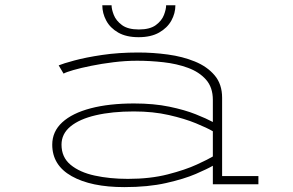

<svg xmlns="http://www.w3.org/2000/svg" viewBox="-20 -716 1140 746"><path d="M463 11Q334 11 258.5 -31.5Q183 -74 183 -154Q183 -205 222 -240.8Q261 -276.5 332.5 -295.2Q404 -314 501 -314Q577.5 -314 637.8 -301.5Q698 -289 740.5 -272Q783 -255 807 -242V-328Q807 -376.5 780.5 -406.5Q754 -436.5 710.2 -452.5Q666.5 -468.5 615 -474.2Q563.5 -480 513 -480Q467.5 -480 421 -474.2Q374.5 -468.5 334 -460.2Q293.5 -452 265 -443.8Q236.5 -435.5 227 -430L208 -462Q224.5 -469 268.8 -481Q313 -493 377 -502.5Q441 -512 517 -512Q574.5 -512 632 -504.2Q689.5 -496.5 737.2 -477Q785 -457.5 814 -423.2Q843 -389 843 -336V-32H984V0H807V-72Q786.5 -60 740.8 -40.2Q695 -20.5 625.2 -4.8Q555.5 11 463 11ZM477 -21Q563.5 -21 631.8 -38.5Q700 -56 745 -76.8Q790 -97.5 807 -108V-206Q785 -219 741.2 -237Q697.5 -255 636.2 -269Q575 -283 500 -283Q415.5 -283 352.2 -268.2Q289 -253.5 254 -224.8Q219 -196 219 -154Q219 -105 254.2 -75.8Q289.5 -46.5 348 -33.8Q406.5 -21 477 -21ZM518.5 -571.5Q470.5 -571.5 439.2 -589.5Q408 -607.5 392.8 -636Q377.5 -664.5 377.5 -695.5H413.5Q413.5 -680 422.2 -657.8Q431 -635.5 454 -618.5Q477 -601.5 519.5 -601.5Q562.5 -601.5 585.5 -618.5Q608.5 -635.5 617 -657.8Q625.5 -680 625.5 -695.5H661.5Q661.5 -664.5 645.8 -636Q630 -607.5 598.2 -589.5Q566.5 -571.5 518.5 -571.5Z"/></svg>

Font: Trispace Expanded Thin
Style: Regular
Weight: 100
Width: 7
Designer: Tyler Finck
Foundry: Etcetera Type Company
Version: Version 1.210; ttfautohint (v1.8.3)